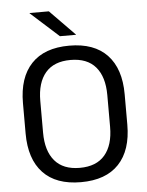

<svg xmlns="http://www.w3.org/2000/svg" viewBox="-57 -871 712 929"><g transform="rotate(-5 299.0 -406.5)"><path d="M299 12Q178 12 115 -54.8Q52 -121.5 52 -246V-393.5Q52 -517.5 115 -584.2Q178 -651 299 -651Q420 -651 483 -584.2Q546 -517.5 546 -393.5V-246Q546 -121.5 483 -54.8Q420 12 299 12ZM299 -57.5Q380 -57.5 421 -105.8Q462 -154 462 -242.5V-397Q462 -485.5 421 -533.5Q380 -581.5 299 -581.5Q218.5 -581.5 177.5 -533.5Q136.5 -485.5 136.5 -397V-242.5Q136.5 -154 177.5 -105.8Q218.5 -57.5 299 -57.5ZM215.5 -825 336.5 -701.5V-700.5H258.5L122 -823.5V-825Z"/></g></svg>

Font: Anek Bangla
Style: Regular
Weight: 400
Designer: Sulekha Rajkumar (Bangla), Yesha Goshar (Latin)
Foundry: Ek Type
Version: Version 1.003